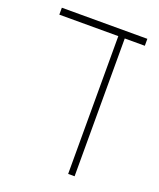

<svg xmlns="http://www.w3.org/2000/svg" viewBox="-114 -656 602 728"><g transform="rotate(20 186.5 -292.0)"><path d="M248 0H274V-556H355V-584H10V-556H248Z"/></g></svg>

Font: Noto Sans Hebrew Condensed Thin
Style: Regular
Weight: 100
Width: 3
Designer: Monotype Design Team
Foundry: Monotype Imaging Inc.
Version: Version 2.004